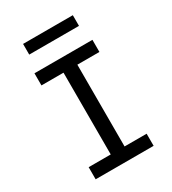

<svg xmlns="http://www.w3.org/2000/svg" viewBox="-218 -1038 1035 1153"><g transform="rotate(-30 300.0 -461.0)"><path d="M99 0V-84H252V-651H99V-735H501V-651H348V-84H501V0ZM128 -848V-922H473V-848Z"/></g></svg>

Font: Iosevka Medium Extended
Style: Regular
Weight: 500
Width: 7
Monospace: yes
Designer: Belleve Invis
Foundry: Belleve Invis
Version: Version 32.5.0; ttfautohint (v1.8.4)